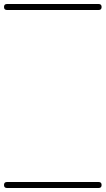

<svg xmlns="http://www.w3.org/2000/svg" viewBox="-35 -575 528 960"><path d="M0 -555Q115 -555 229.5 -555Q344 -555 458 -555Q473 -555 473 -540Q473 -525 458 -525Q344 -525 229.5 -525Q115 -525 0 -525Q-15 -525 -15 -540Q-15 -555 0 -555ZM0 335Q115 335 229.5 335Q344 335 458 335Q473 335 473 350Q473 365 458 365Q344 365 229.5 365Q115 365 0 365Q-15 365 -15 350Q-15 335 0 335Z"/></svg>

Font: FRB American Cursive Just Guidelines
Style: Italic
Weight: 400
Italic angle: -25°
Version: Version 2.0;Modular Font Editor K font №1